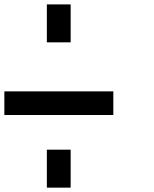

<svg xmlns="http://www.w3.org/2000/svg" viewBox="-20 -861 707 881"><path d="M195 0V-174.2H304.2V0ZM195 -666.7V-840.8H304.2V-666.7ZM0 -441.7H500V-333.3H0Z"/></svg>

Font: 0xA000-Squareish-Mono
Style: Squareish-Mono-Bold
Weight: 700
Version: Version 0.1